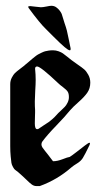

<svg xmlns="http://www.w3.org/2000/svg" viewBox="-20 -629 347 649"><path d="M118.2 -604.5Q125 -604.5 136.7 -606.9Q148.4 -609.4 153.3 -609.4Q163.1 -609.4 169.9 -604.5Q176.8 -599.6 181.6 -593.3Q186.5 -586.9 188.5 -582Q190.4 -577.1 193.4 -566.4Q196.3 -555.7 198.2 -550.8Q203.1 -537.1 206.1 -525.4Q209 -513.7 211.9 -498.5Q214.8 -483.4 217.8 -469.7Q218.8 -466.8 218.8 -462.9Q218.8 -459 215.8 -459Q210.9 -459 197.8 -470.2Q184.6 -481.4 161.1 -504.9Q137.7 -528.3 134.8 -531.2Q115.2 -549.8 77.1 -601.6L75.2 -605.5Q75.2 -608.4 82 -608.4Q85.9 -608.4 99.6 -606.4Q113.3 -604.5 118.2 -604.5ZM111.3 -194.3Q118.2 -199.2 128.9 -206.1Q139.6 -212.9 144.5 -216.3Q149.4 -219.7 156.7 -226.1Q164.1 -232.4 170.9 -240.2Q175.8 -246.1 185.1 -254.4Q194.3 -262.7 199.2 -268.1Q204.1 -273.4 208.5 -282.2Q212.9 -291 212.9 -300.8Q212.9 -312.5 209 -318.8Q205.1 -325.2 193.4 -334Q181.6 -342.8 176.8 -347.7Q117.2 -404.3 105.5 -404.3Q98.6 -404.3 98.6 -396.5Q98.6 -395.5 99.1 -390.6Q99.6 -385.7 100.1 -377.4Q100.6 -369.1 100.6 -358.4Q100.6 -345.7 99.1 -322.3Q97.7 -298.8 97.7 -286.1Q97.7 -267.6 98.6 -257.8V-249Q98.6 -243.2 98.1 -230Q97.7 -216.8 97.7 -211.9Q97.7 -192.4 105.5 -192.4Q109.4 -192.4 111.3 -194.3ZM215.8 -254.9Q200.2 -235.4 169.9 -204.1Q139.6 -172.9 123 -150.4Q120.1 -146.5 120.1 -140.6Q120.1 -135.7 123.5 -130.4Q127 -125 132.3 -118.7Q137.7 -112.3 140.6 -108.4Q142.6 -105.5 159.2 -84Q173.8 -84 191.4 -90.8Q209 -97.7 215.8 -98.6Q223.6 -103.5 239.3 -115.7Q254.9 -127.9 267.1 -137.2Q279.3 -146.5 282.2 -146.5Q284.2 -146.5 284.2 -143.6L282.2 -137.7Q266.6 -105.5 259.8 -94.7Q252.9 -84 240.7 -76.7Q228.5 -69.3 221.7 -63.5Q173.8 -21.5 114.3 0H103.5Q94.7 0 87.4 -5.4Q80.1 -10.7 69.3 -21.5Q58.6 -32.2 53.7 -36.1Q48.8 -41 41 -47.4Q33.2 -53.7 30.8 -55.2Q28.3 -56.6 23.9 -64.5Q19.5 -72.3 18.6 -78.6Q17.6 -85 16.1 -100.6Q14.6 -116.2 14.6 -135.3Q14.6 -154.3 14.6 -185.5V-344.7Q14.6 -356.4 20 -366.7Q25.4 -377 30.3 -381.8Q35.2 -386.7 48.8 -397Q62.5 -407.2 66.4 -411.1Q69.3 -413.1 77.6 -420.4Q85.9 -427.7 88.4 -429.7Q90.8 -431.6 98.1 -437.5Q105.5 -443.4 109.4 -445.3Q113.3 -447.3 120.1 -450.7Q127 -454.1 132.3 -455.6Q137.7 -457 144.5 -458Q151.4 -459 159.2 -459Q168.9 -459 178.2 -455.6Q187.5 -452.1 192.4 -448.7Q197.3 -445.3 207 -437.5Q216.8 -429.7 221.7 -425.8Q226.6 -421.9 242.2 -411.1Q257.8 -400.4 264.6 -394.5Q271.5 -388.7 278.3 -376.5Q285.2 -364.3 285.2 -349.6Q285.2 -330.1 274.9 -315.4Q264.6 -300.8 245.1 -283.7Q225.6 -266.6 215.8 -254.9Z"/></svg>

Font: Isabella
Style: Medium
Weight: 500
Designer: John Stracke
Version: Version 001.202